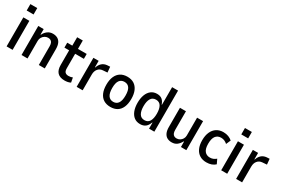

<svg xmlns="http://www.w3.org/2000/svg" viewBox="80 -1782 4171 2853"><g transform="rotate(30 2166.0 -356.0)"><path d="M68 -611V-721H186V-611ZM76 0V-498H179V0Z M332 0V-498H425V-405H431Q450 -448 489 -478Q528 -508 581 -508Q627 -508 661 -489Q695 -470 713 -430.5Q731 -391 731 -327V0H629V-320Q629 -355 620 -376.5Q611 -398 593 -409Q575 -420 548 -420Q518 -420 492.5 -404.5Q467 -389 451 -362.5Q435 -336 435 -303V0Z M1073 9Q992 9 951 -33.5Q910 -76 910 -162V-414H829V-498H916V-642H1013V-498H1163V-414H1013V-168Q1013 -117 1033.5 -98Q1054 -79 1090 -79Q1109 -79 1127 -82.5Q1145 -86 1160 -93L1175 -13Q1153 -1 1127 4Q1101 9 1073 9Z M1278 0V-498H1368V-388H1374Q1389 -437 1423 -468.5Q1457 -500 1510 -505L1560 -508L1569 -413L1491 -407Q1441 -403 1411 -366Q1381 -329 1381 -271V0Z M1859 9Q1791 9 1743 -20.5Q1695 -50 1669.5 -108Q1644 -166 1644 -250Q1644 -333 1669.5 -390.5Q1695 -448 1743 -478Q1791 -508 1858 -508Q1927 -508 1974 -478Q2021 -448 2046.5 -390.5Q2072 -333 2072 -250Q2072 -166 2047 -108Q2022 -50 1974.5 -20.5Q1927 9 1859 9ZM1858 -78Q1914 -78 1943 -120.5Q1972 -163 1972 -250Q1972 -338 1943 -379Q1914 -420 1859 -420Q1803 -420 1773.5 -379Q1744 -338 1744 -250Q1744 -163 1773.5 -120.5Q1803 -78 1858 -78Z M2369 9Q2308 9 2266 -23Q2224 -55 2202 -113Q2180 -171 2180 -249Q2180 -327 2202 -385Q2224 -443 2266 -475.5Q2308 -508 2367 -508Q2421 -508 2454 -481.5Q2487 -455 2504 -403H2509V-705H2611V0H2520V-102H2515Q2494 -44 2458.5 -17.5Q2423 9 2369 9ZM2396 -74Q2455 -74 2482.5 -120Q2510 -166 2510 -249Q2510 -333 2482.5 -379Q2455 -425 2397 -425Q2338 -425 2310 -379Q2282 -333 2282 -249Q2282 -166 2310 -120Q2338 -74 2396 -74Z M2910 9Q2867 9 2833.5 -9Q2800 -27 2781.5 -66.5Q2763 -106 2763 -167V-498H2866V-180Q2866 -145 2875 -122.5Q2884 -100 2902 -89Q2920 -78 2946 -78Q2976 -78 3001.5 -93.5Q3027 -109 3042 -135Q3057 -161 3057 -192V-498H3160V0H3067V-92H3059Q3038 -49 3002 -20Q2966 9 2910 9Z M3506 9Q3439 9 3390.5 -21Q3342 -51 3316 -108Q3290 -165 3290 -247Q3290 -329 3316.5 -387.5Q3343 -446 3391.5 -477Q3440 -508 3506 -508Q3554 -508 3593 -493Q3632 -478 3659 -453L3625 -375Q3603 -395 3576.5 -407Q3550 -419 3518 -419Q3458 -419 3425.5 -377Q3393 -335 3393 -246Q3393 -159 3426 -119Q3459 -79 3517 -79Q3550 -79 3576 -91Q3602 -103 3621 -120L3657 -44Q3631 -19 3593 -5Q3555 9 3506 9Z M3750 -611V-721H3868V-611ZM3758 0V-498H3861V0Z M4014 0V-498H4104V-388H4110Q4125 -437 4159 -468.5Q4193 -500 4246 -505L4296 -508L4305 -413L4227 -407Q4177 -403 4147 -366Q4117 -329 4117 -271V0Z"/></g></svg>

Font: Nunito Sans 7pt Condensed SemiBold
Style: Regular
Weight: 600
Width: 3
Designer: Vernon Adams
Foundry: Vernon Adams
Version: Version 3.101;gftools[0.9.27]